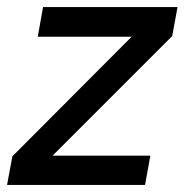

<svg xmlns="http://www.w3.org/2000/svg" viewBox="-30 -524 523 544"><path d="M-10 0 5 -81 343 -420H77L92 -504H473L458 -422L119 -83H396L381 0Z"/></svg>

Font: DM Sans Medium
Style: Italic
Weight: 500
Italic angle: -10°
Designer: Colophon Foundry, Jonny Pinhorn
Foundry: Colophon Foundry
Version: Version 4.004;gftools[0.9.30]